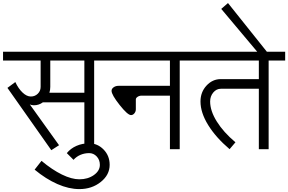

<svg xmlns="http://www.w3.org/2000/svg" viewBox="-33 -996 1924 1282"><path d="M-12.7 -591.8V-650.4H706.1V-591.8H595.7V0H530.3V-312.5H252.9Q226.6 -293 192.4 -293Q184.6 -293 177.2 -294.9Q169.9 -296.9 166 -298.8L361.3 -26.4L309.6 6.8L16.6 -409.2L69.3 -448.2Q89.8 -404.3 117.7 -377.9Q145.5 -351.6 172.9 -351.6Q200.2 -351.6 219.2 -370.1Q238.3 -388.7 238.3 -416V-591.8ZM296.9 -377H530.3V-591.8H302.7V-416Q302.7 -395.5 296.9 -377Z M497.1 266.6Q426.8 266.6 350.1 232.9Q273.4 199.2 198.2 136.7L244.1 78.1Q315.4 137.7 380.4 169.4Q445.3 201.2 497.1 201.2Q553.7 201.2 593.8 172.9Q633.8 144.5 633.8 104.5Q633.8 71.3 612.8 48.8Q591.8 26.4 562.5 26.4Q531.2 26.4 503.9 38.1Q476.6 49.8 458 71.3L413.1 26.4Q438.5 -4.9 477.5 -22Q516.6 -39.1 562.5 -39.1Q618.2 -39.1 658.7 2.4Q699.2 43.9 699.2 104.5Q699.2 171.9 639.6 219.2Q580.1 266.6 497.1 266.6Z M711.9 -389.6Q711.9 -403.3 725.6 -413.1Q739.3 -422.9 757.8 -422.9H1101.6V-591.8H679.7V-650.4H1277.3V-591.8H1167V0H1101.6V-357.4H913.1Q897.5 -357.4 885.7 -349.6Q874 -341.8 874 -332V-266.6Q874 -251 864.3 -239.3Q854.5 -227.5 841.8 -227.5Q819.3 -227.5 765.6 -295.4Q711.9 -363.3 711.9 -389.6Z M1305.7 -318.4Q1305.7 -380.9 1345.7 -424.3Q1385.7 -467.8 1441.4 -467.8H1695.3V-591.8H1251V-650.4H1871.1V-591.8H1760.7V0H1695.3V-403.3H1441.4Q1412.1 -403.3 1391.1 -378.4Q1370.1 -353.5 1370.1 -318.4Q1370.1 -255.9 1414.6 -184.6Q1459 -113.3 1539.1 -45.9L1500 0Q1408.2 -78.1 1356.9 -161.1Q1305.7 -244.1 1305.7 -318.4Z M1684.6 -650.4 1444.3 -936.5 1489.3 -975.6 1749 -650.4Z"/></svg>

Font: Lohit Devanagari
Style: Regular
Weight: 400
Version: 2.95.4